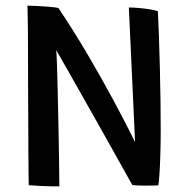

<svg xmlns="http://www.w3.org/2000/svg" viewBox="-20 -655 681 678"><path d="M189.5 3Q163.5 3.5 130.8 2Q98 0.5 81.5 -1Q81 -10 80.8 -43Q80.5 -76 80.2 -124.8Q80 -173.5 79.8 -230Q79.5 -286.5 79.2 -342.8Q79 -399 79 -447Q79 -504 78.5 -555.5Q78 -607 77 -635Q87 -635 108.2 -634Q129.5 -633 151.2 -631.2Q173 -629.5 186 -627Q236.5 -552 286.8 -467Q337 -382 381 -300.2Q425 -218.5 457 -153L435 -628.5Q450.5 -628.5 470.5 -626.8Q490.5 -625 509 -622Q527.5 -619 537.5 -615.5Q539.5 -580.5 541.2 -528.2Q543 -476 544.5 -416.8Q546 -357.5 546.8 -299.8Q547.5 -242 547.5 -195.5Q547.5 -150.5 546.2 -109Q545 -67.5 543 -38.2Q541 -9 539 -0.5Q528 0 517.5 0.2Q507 0.5 497 0.5Q482.5 0.5 469.5 0Q456.5 -0.5 447 -2Q440 -14.5 421.8 -47.2Q403.5 -80 378.2 -125Q353 -170 324.5 -220.8Q296 -271.5 268 -320.8Q240 -370 216.8 -411.2Q193.5 -452.5 178.5 -478Q180 -463 181.2 -426.8Q182.5 -390.5 183.5 -341.8Q184.5 -293 185.8 -240Q187 -187 187.8 -137.8Q188.5 -88.5 189 -51.2Q189.5 -14 189.5 3Z"/></svg>

Font: Grandstander
Style: Regular
Weight: 400
Designer: Tyler Finck
Foundry: Etcetera Type Co
Version: Version 1.200; ttfautohint (v1.8.3)